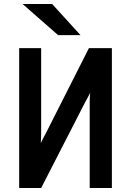

<svg xmlns="http://www.w3.org/2000/svg" viewBox="-20 -941 656 961"><path d="M76 0V-700H186V-273Q186 -264 185.5 -251Q185 -238 184 -225Q188.5 -235 196.5 -250Q204.5 -265 209 -273L425 -700H540V0H429V-429Q429 -439 429.5 -452.5Q430 -466 432 -477Q427 -467.5 418.8 -452.5Q410.5 -437.5 406 -429L186 0ZM271 -765 93 -921H241L383 -765Z"/></svg>

Font: Overpass Mono
Style: Bold
Weight: 700
Monospace: yes
Designer: Delve Withrington, Dave Bailey
Foundry: Delve Fonts LLC
Version: Version 4.000